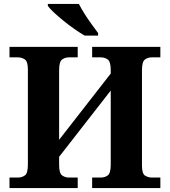

<svg xmlns="http://www.w3.org/2000/svg" viewBox="-20 -951 859 971"><path d="M28 0V-53H70Q91 -53 106 -64Q121 -75 121 -118V-600Q121 -640 105.5 -650.5Q90 -661 70 -661H28V-714H373V-661H330Q309 -661 294 -650Q279 -639 279 -596V-244L540 -579V-596Q540 -639 525 -650Q510 -661 489 -661H446V-714H791V-661H749Q728 -661 713 -650Q698 -639 698 -596V-113Q698 -73 713.5 -63Q729 -53 749 -53H791V0H446V-53H489Q510 -53 525 -64Q540 -75 540 -118V-493L279 -158V-118Q279 -75 294 -64Q309 -53 330 -53H373V0ZM408 -771Q384 -785 356 -804.5Q328 -824 301 -846Q274 -868 252.5 -888Q231 -908 222 -921V-931H379Q390 -909 407 -882Q424 -855 443 -829Q462 -803 476 -784V-771Z"/></svg>

Font: NotoSerif-Bold
Style: Regular
Weight: 700
Designer: Monotype Design Team
Foundry: Monotype Imaging Inc.
Version: Version 2.007; ttfautohint (v1.8) -l 8 -r 50 -G 200 -x 14 -D